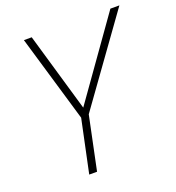

<svg xmlns="http://www.w3.org/2000/svg" viewBox="-130 -818 843 922"><g transform="rotate(-20 291.5 -357.0)"><path d="M169 0H209L266 -273L583 -714H537L252 -312L135 -714H95L226 -270Z"/></g></svg>

Font: Noto Sans ExtraLight
Style: Italic
Weight: 200
Italic angle: -12°
Designer: Monotype Design Team
Foundry: Monotype Imaging Inc.
Version: Version 2.013